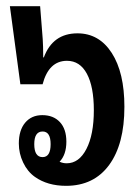

<svg xmlns="http://www.w3.org/2000/svg" viewBox="-20 -591 448 622"><path d="M194 11Q134 11 93 -18Q69 -35 55 -64.5Q41 -94 41 -126Q41 -169 61.5 -193.5Q82 -218 117 -218Q153 -218 174 -195.5Q195 -173 195 -132Q195 -90 173 -67Q184 -62 196 -62Q236 -62 260 -108.5Q284 -155 284 -234Q284 -310 261.5 -352Q239 -394 197 -394Q138 -394 118 -318H46L12 -571H110L116 -495Q119 -462 119.5 -439.5Q120 -417 120 -405H122Q151 -483 231 -483Q301 -483 342 -419.5Q383 -356 383 -245Q383 -124 333.5 -56.5Q284 11 194 11ZM118 -82Q144 -82 144 -124Q144 -165 118 -165Q91 -165 91 -124Q91 -82 118 -82Z"/></svg>

Font: Noto Sans Thai Looped UI Condensed Medium
Style: Regular
Weight: 500
Width: 3
Designer: Cadson Demak Team
Foundry: Cadson Demak Co., Ltd.
Version: Version 1.000